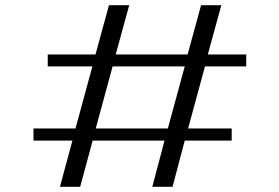

<svg xmlns="http://www.w3.org/2000/svg" viewBox="-20 -720 1077 740"><path d="M164 -464V-510H348L400 -700H478L426 -510H703L755 -700H833L781 -510H929V-464H770L705 -225H873V-178H692L645 0H567L614 -178H337L289 0H211L259 -178H109V-225H271L336 -464ZM414 -464 349 -225H627L692 -464Z"/></svg>

Font: Georama ExtraExtended Light
Style: Regular
Weight: 300
Width: 8
Designer: Jean-Baptiste Levee
Foundry: Production Type
Version: Version 1.000